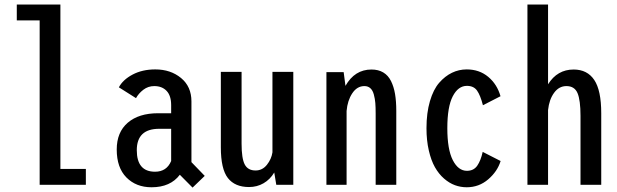

<svg xmlns="http://www.w3.org/2000/svg" viewBox="-20 -820 2740 852"><path d="M248 -70.5H361V0H156V-729.5H54.5V-800H248Z M834.5 12.5 778 -44.5Q736 11 652.5 11Q584 11 541 -32.5Q498 -76 498 -156.5Q498 -233.5 547 -275.5Q596 -317.5 681.5 -317.5H739.5V-353.5Q739.5 -395.5 719.2 -416.8Q699 -438 664.5 -438Q637.5 -438 616.2 -421.8Q595 -405.5 583.5 -384.5L507.5 -432.5Q525 -466 568.2 -489Q611.5 -512 669 -512Q737 -512 783.2 -474Q829.5 -436 829.5 -370V-100.5L888.5 -39.5ZM668 -58Q719.5 -58 739.5 -105.5V-248.5H686.5Q587 -248.5 587 -153.5Q587 -58 668 -58Z M1085 10Q1022.5 10 991.2 -30Q960 -70 960 -166V-501H1052V-182.5Q1052 -117 1066 -90.2Q1080 -63.5 1114 -63.5Q1144.5 -63.5 1164.5 -88.8Q1184.5 -114 1189 -144V-501H1281.5V0H1206L1197 -54.5Q1178.5 -23.5 1149.5 -6.8Q1120.5 10 1085 10Z M1428.5 0V-500H1505L1513 -439Q1554 -511.5 1628.5 -511.5Q1659 -511.5 1680.8 -498.5Q1702.5 -485.5 1715 -460.5Q1727.5 -435.5 1733 -403Q1738.5 -370.5 1738.5 -328V0H1647V-317Q1647 -344 1645.5 -362.8Q1644 -381.5 1639 -400.2Q1634 -419 1623.5 -428.5Q1613 -438 1597 -438Q1564.5 -438 1543.2 -406Q1522 -374 1518 -327.5V0Z M2201.5 -105.5Q2187.5 -59.5 2146.5 -24.2Q2105.5 11 2051 11Q2024 11 1998.8 1.8Q1973.5 -7.5 1950.2 -27.8Q1927 -48 1910 -78Q1893 -108 1882.8 -152.5Q1872.5 -197 1872.5 -251Q1872.5 -319 1887.8 -371Q1903 -423 1929 -452.8Q1955 -482.5 1985.8 -497.2Q2016.5 -512 2051 -512Q2107 -512 2146.5 -479Q2186 -446 2201 -393L2123 -353Q2111.5 -397.5 2096.8 -418.2Q2082 -439 2052 -439Q2013 -439 1989 -392.5Q1965 -346 1965 -251Q1965 -157 1989.2 -109.5Q2013.5 -62 2052 -62Q2082 -62 2097.8 -84.8Q2113.5 -107.5 2122 -146Z M2320.5 0V-800H2412V-446Q2453 -511.5 2525.5 -511.5Q2586 -511.5 2617 -465.2Q2648 -419 2648 -317.5V0H2556V-305.5Q2556 -375.5 2542.8 -406.8Q2529.5 -438 2493.5 -438Q2460.5 -438 2438.8 -408.2Q2417 -378.5 2412 -331.5V0Z"/></svg>

Font: League Mono Condensed
Style: Regular
Weight: 400
Width: 1
Designer: Tyler Finck
Foundry: The League of Moveable Type / Tyler Finck
Version: Version 2.210